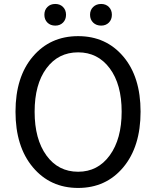

<svg xmlns="http://www.w3.org/2000/svg" viewBox="-20 -928 781 961"><path d="M57.6 -369.1Q57.6 -543 144.5 -645Q231.4 -747.1 371.1 -747.1Q510.7 -747.1 597.2 -645Q683.6 -543 683.6 -369.1Q683.6 -194.3 597.2 -90.8Q510.7 12.7 371.1 12.7Q231.4 12.7 144.5 -90.8Q57.6 -194.3 57.6 -369.1ZM371.1 -68.4Q469.7 -68.4 529.3 -150.4Q588.9 -232.4 588.9 -369.1Q588.9 -505.9 529.3 -585.9Q469.7 -666 371.1 -666Q271.5 -666 212.4 -585.9Q153.3 -505.9 153.3 -368.7Q153.3 -231.4 212.4 -149.9Q271.5 -68.4 371.1 -68.4ZM256.8 -799.8Q232.4 -799.8 217.3 -814.9Q202.1 -830.1 202.1 -854Q202.1 -877.9 217.3 -893.1Q232.4 -908.2 256.8 -908.2Q280.3 -908.2 295.4 -893.1Q310.5 -877.9 310.5 -854Q310.5 -830.1 295.4 -814.9Q280.3 -799.8 256.8 -799.8ZM486.3 -799.8Q461.9 -799.8 446.3 -814.9Q430.7 -830.1 430.7 -854Q430.7 -877.9 446.3 -893.1Q461.9 -908.2 486.3 -908.2Q509.8 -908.2 524.9 -893.1Q540 -877.9 540 -854Q540 -830.1 524.9 -814.9Q509.8 -799.8 486.3 -799.8Z"/></svg>

Font: Gen Jyuu GothicL Regular
Style: Regular
Weight: 400
Designer: [Source Han Sans]
Ryoko NISHIZUKA  (kana & ideographs); Paul D. Hunt (Latin, Greek & Cyrillic); Wenlong ZHANG  (bopomofo
Version: Version 1.002.20150607